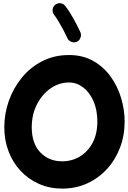

<svg xmlns="http://www.w3.org/2000/svg" viewBox="-20 -1078 785 1175"><path d="M360.4 76.2Q283.7 76.2 219 47.6Q154.3 19 106.4 -32Q58.6 -83 32.5 -151.4Q6.3 -219.7 6.3 -299.3Q6.3 -382.8 34.4 -461.7Q62.5 -540.5 114.5 -603.8Q166.5 -667 239.5 -704.1Q312.5 -741.2 402.3 -741.2Q486.8 -741.2 550.3 -705.3Q613.8 -669.4 656.7 -609.9Q699.7 -550.3 721.2 -478.3Q742.7 -406.2 742.7 -334Q742.7 -248.5 714.4 -174.1Q686 -99.6 634.3 -43.2Q582.5 13.2 512.9 44.7Q443.4 76.2 360.4 76.2ZM360.4 -90.8Q420.4 -90.8 469.2 -120.4Q518.1 -149.9 546.9 -204.3Q575.7 -258.8 575.7 -334Q575.7 -405.8 551.8 -459.7Q527.8 -513.7 488.5 -543.5Q449.2 -573.2 402.3 -573.2Q341.3 -573.2 289.3 -536.9Q237.3 -500.5 205.8 -438.5Q174.3 -376.5 174.3 -299.3Q174.3 -199.2 227.1 -145Q279.8 -90.8 360.4 -90.8ZM318.4 -1049.3Q332 -1060.1 350.1 -1058.1Q368.2 -1056.2 378.9 -1042Q404.3 -1009.8 429.2 -964.8Q454.1 -919.9 472.2 -880.4Q479 -864.7 472.4 -846.9Q465.8 -829.1 450.2 -822.3Q434.6 -815.4 417 -822Q399.4 -828.6 392.6 -844.2Q381.8 -868.2 367.2 -895.8Q352.5 -923.3 337.6 -948Q322.8 -972.7 310.5 -988.3Q299.8 -1002.4 302.2 -1020.5Q304.7 -1038.6 318.4 -1049.3Z"/></svg>

Font: Mikhak Black
Style: Regular
Weight: 900
Designer: Amin Abedi
Version: Version 3.3